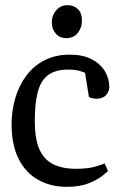

<svg xmlns="http://www.w3.org/2000/svg" viewBox="-20 -716 479 745"><path d="M239 9Q177 9 128.5 -18Q80 -45 52.5 -99Q25 -153 25 -234Q25 -287 39.5 -336Q54 -385 82.5 -423Q111 -461 153.5 -482.5Q196 -504 251 -504Q301 -504 335 -486.5Q369 -469 386.5 -440.5Q404 -412 404 -379Q404 -367 398 -356Q392 -345 381 -339Q370 -333 354 -333Q343 -333 335.5 -335.5Q328 -338 325 -340L310 -433Q306 -436 288.5 -441Q271 -446 246 -446Q195 -446 166.5 -424.5Q138 -403 126.5 -359Q115 -315 115 -246Q115 -178 132.5 -137.5Q150 -97 186 -79Q222 -61 275 -61Q322 -61 351.5 -70Q381 -79 386 -82L399 -52Q396 -49 377.5 -34Q359 -19 324.5 -5Q290 9 239 9ZM237 -568Q212 -568 196.5 -585.5Q181 -603 181 -630Q181 -656 198 -676Q215 -696 242 -696Q267 -696 282.5 -680.5Q298 -665 298 -636Q298 -609 282 -588.5Q266 -568 237 -568Z"/></svg>

Font: Faustina Light
Style: Regular
Weight: 400
Version: Version 1.200